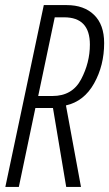

<svg xmlns="http://www.w3.org/2000/svg" viewBox="-20 -734 429 754"><path d="M195 -666H232Q333 -666 333 -559Q333 -488 298.5 -422.5Q264 -357 186 -357H130ZM54 0 119 -310H188L240 0H298L239 -320Q310 -336 349.5 -406.5Q389 -477 389 -565Q389 -637 349.5 -675.5Q310 -714 242 -714H152L1 0Z"/></svg>

Font: Noto Sans Display Condensed Light
Style: Italic
Weight: 300
Width: 3
Designer: Monotype Design team
Foundry: Monotype Imaging Inc.
Version: 1.000